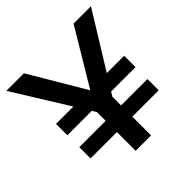

<svg xmlns="http://www.w3.org/2000/svg" viewBox="-183 -860 1014 1014"><g transform="rotate(-45 323.5 -353.5)"><path d="M70 -398H579V-313H70ZM70 -224H579V-140H70ZM139 -707 322 -398H325L510 -707H640L382 -289V0H267V-289L8 -707Z"/></g></svg>

Font: 42dot Sans
Style: Bold
Weight: 700
Designer: 42dot
Version: Version 1.000